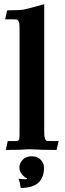

<svg xmlns="http://www.w3.org/2000/svg" viewBox="-20 -718 313 920"><path d="M251 0.5Q173.8 0.5 135.7 -2.4L119.1 -2.9L108.9 -2.4Q82.5 0.5 7.8 0.5L17.1 -42H52.7Q64.5 -42 69.1 -45.7Q73.7 -49.3 73.7 -76.7V-585Q73.7 -620.1 61 -624.5Q57.6 -625.5 4.4 -625.5L14.6 -668.5Q73.7 -668.5 95.7 -672.4Q107.9 -674.8 191.9 -697.8V-82.5Q191.9 -47.4 204.6 -43Q208 -42 261.2 -42ZM79.6 182.6 76.2 165.5Q75.2 159.2 74.2 156Q73.2 152.8 73.2 152.3H73.7L68.8 138.2L99.6 141.1Q109.9 141.1 109.9 135.7Q100.1 134.8 86.4 118.9Q72.8 103 72.8 84.5Q72.8 64.9 88.4 47.9Q104 30.8 131.8 30.8Q160.2 30.8 175.5 48.1Q190.9 65.4 190.9 84.5Q190.9 182.6 79.6 182.6Z"/></svg>

Font: Quaaykop
Style: Bold
Weight: 700
Designer: Tup Wanders
Foundry: Free font, DO NOT SELL
Version: Version 1.00;July 31, 2023;FontCreator 11.5.0.2430 64-bit